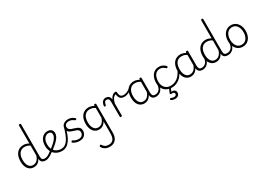

<svg xmlns="http://www.w3.org/2000/svg" viewBox="9 -2339 5792 4181"><g transform="rotate(-30 2905.5 -248.0)"><path d="M265 17Q209 17 165 -12Q121 -41 96 -98Q71 -155 71 -238Q71 -288 80.5 -331Q90 -374 109 -408.5Q128 -443 156 -467.5Q184 -492 220.5 -505.5Q257 -519 302 -519Q336 -519 368.5 -509.5Q401 -500 434 -480V-934Q434 -944 440.5 -948.5Q447 -953 461 -953Q475 -953 481 -948.5Q487 -944 487 -934V-129Q487 -73 504.5 -52Q522 -31 572 -31Q581 -31 585.5 -23.5Q590 -16 589.5 -7Q589 2 583 9.5Q577 17 566 17Q534 17 510 10Q486 3 470.5 -11Q455 -25 446.5 -45.5Q438 -66 437 -92L436 -96Q414 -50 384.5 -25Q355 0 324 8.5Q293 17 265 17ZM274 -33Q306 -33 336.5 -47Q367 -61 392.5 -93Q418 -125 434 -181V-428Q399 -452 367 -461Q335 -470 302 -470Q270 -470 243 -460.5Q216 -451 194.5 -432Q173 -413 158 -385.5Q143 -358 135 -322Q127 -286 127 -242Q127 -180 143.5 -133Q160 -86 193 -59.5Q226 -33 274 -33Z M563 17Q552 17 546.5 9.5Q541 2 541.5 -7Q542 -16 549 -23.5Q556 -31 569 -31Q594 -31 620.5 -41Q647 -51 678.5 -71Q710 -91 749 -123Q757 -129 764.5 -126Q772 -123 777 -116Q782 -109 782.5 -100Q783 -91 775 -85Q732 -52 694.5 -29Q657 -6 624.5 5.5Q592 17 563 17Z M763 -130Q821 -175 862.5 -212Q904 -249 929.5 -281Q955 -313 967 -341.5Q979 -370 979 -396Q979 -432 958 -451Q937 -470 901 -470Q875 -470 850 -457.5Q825 -445 804 -420Q783 -395 770.5 -357.5Q758 -320 758 -270Q758 -205 777.5 -159.5Q797 -114 829 -85.5Q861 -57 899.5 -44Q938 -31 975 -31Q987 -31 992.5 -23.5Q998 -16 998 -7Q998 2 992.5 9.5Q987 17 975 17Q893 17 831.5 -18.5Q770 -54 736.5 -118Q703 -182 703 -268Q703 -323 717.5 -369Q732 -415 759 -448.5Q786 -482 823.5 -500.5Q861 -519 907 -519Q951 -519 979.5 -502Q1008 -485 1021.5 -458Q1035 -431 1035 -400Q1035 -368 1022 -335Q1009 -302 981.5 -266.5Q954 -231 909.5 -191Q865 -151 803 -103Z M975 17Q966 17 961 10Q956 3 956 -6.5Q956 -16 961 -23.5Q966 -31 975 -31Q1031 -31 1074.5 -57.5Q1118 -84 1151.5 -135Q1185 -186 1213 -257.5Q1241 -329 1265 -419Q1267 -428 1276.5 -429.5Q1286 -431 1294 -426.5Q1302 -422 1300 -412Q1279 -317 1249.5 -238.5Q1220 -160 1180.5 -102.5Q1141 -45 1090.5 -14Q1040 17 975 17Z M1415 19Q1381 19 1349 12Q1317 5 1292 -7Q1267 -19 1251 -31Q1244 -37 1244.5 -45Q1245 -53 1252 -63Q1259 -72 1266.5 -73.5Q1274 -75 1283 -69Q1311 -48 1348 -37.5Q1385 -27 1418 -27Q1453 -27 1478.5 -40.5Q1504 -54 1518 -78Q1532 -102 1532 -133Q1532 -169 1512 -188.5Q1492 -208 1461 -219Q1430 -230 1395.5 -240Q1361 -250 1329.5 -265Q1298 -280 1278 -307Q1258 -334 1258 -380Q1258 -420 1278 -451Q1298 -482 1335 -500.5Q1372 -519 1422 -519Q1459 -519 1490 -509.5Q1521 -500 1544.5 -485Q1568 -470 1583 -454Q1590 -446 1588 -439Q1586 -432 1579 -424Q1573 -417 1564.5 -417Q1556 -417 1548 -423Q1516 -447 1487 -460Q1458 -473 1419 -473Q1367 -473 1339.5 -449Q1312 -425 1312 -385Q1312 -350 1331.5 -330Q1351 -310 1382.5 -298.5Q1414 -287 1449.5 -277Q1485 -267 1516 -252Q1547 -237 1567 -210.5Q1587 -184 1587 -138Q1587 -100 1568.5 -63.5Q1550 -27 1512.5 -4Q1475 19 1415 19Z M1919 457Q1850 457 1804.5 429.5Q1759 402 1733 356Q1728 346 1730 338Q1732 330 1744 322Q1756 314 1763.5 316Q1771 318 1776 327Q1801 368 1835 388Q1869 408 1924 408Q1970 408 2003.5 387.5Q2037 367 2055 325Q2073 283 2073 216V-92Q2050 -47 2020.5 -23.5Q1991 0 1960.5 8.5Q1930 17 1903 17Q1848 17 1804 -12Q1760 -41 1734.5 -98Q1709 -155 1709 -238Q1709 -288 1718.5 -331Q1728 -374 1747 -408.5Q1766 -443 1794 -467.5Q1822 -492 1858.5 -505.5Q1895 -519 1939 -519Q1973 -519 2006.5 -509.5Q2040 -500 2073 -480V-496Q2073 -506 2079 -510.5Q2085 -515 2099 -515Q2113 -515 2119 -510.5Q2125 -506 2125 -496V219Q2125 298 2100 351Q2075 404 2029 430.5Q1983 457 1919 457ZM1912 -33Q1944 -33 1974.5 -47Q2005 -61 2030.5 -93Q2056 -125 2073 -181V-428Q2038 -452 2005 -461Q1972 -470 1940 -470Q1908 -470 1881 -460.5Q1854 -451 1832.5 -432Q1811 -413 1796 -385.5Q1781 -358 1773 -322Q1765 -286 1765 -242Q1765 -180 1781.5 -133Q1798 -86 1830.5 -59.5Q1863 -33 1912 -33Z M2271 -355Q2259 -355 2252.5 -360Q2246 -365 2247 -378Q2251 -421 2267 -451.5Q2283 -482 2308 -498.5Q2333 -515 2365 -515Q2378 -515 2384 -508Q2390 -501 2389.5 -491.5Q2389 -482 2383 -474.5Q2377 -467 2364 -467Q2344 -467 2330 -456.5Q2316 -446 2307 -425Q2298 -404 2293 -373Q2292 -364 2287 -359.5Q2282 -355 2271 -355Z M2455 15Q2442 15 2436 10.5Q2430 6 2430 -4V-374Q2430 -424 2413 -445.5Q2396 -467 2362 -467Q2352 -467 2347.5 -474.5Q2343 -482 2343 -491.5Q2343 -501 2348.5 -508Q2354 -515 2364 -515Q2388 -515 2407 -509.5Q2426 -504 2441 -491.5Q2456 -479 2465.5 -459.5Q2475 -440 2479 -412L2480 -403Q2492 -435 2508 -456.5Q2524 -478 2541.5 -492Q2559 -506 2576 -512.5Q2593 -519 2607 -519Q2617 -519 2622.5 -511.5Q2628 -504 2628 -494Q2628 -484 2622.5 -476.5Q2617 -469 2607 -469Q2589 -469 2570.5 -459Q2552 -449 2535 -428.5Q2518 -408 2504.5 -377Q2491 -346 2482 -304V-4Q2482 6 2475.5 10.5Q2469 15 2455 15Z M2737 -326Q2694 -326 2663.5 -342Q2633 -358 2616.5 -392.5Q2600 -427 2596 -484L2607 -519Q2625 -519 2634 -513Q2643 -507 2643 -494Q2645 -445 2657 -418Q2669 -391 2690.5 -380Q2712 -369 2744 -369Q2769 -369 2799 -377.5Q2829 -386 2859.5 -403.5Q2890 -421 2916 -449Q2925 -458 2933.5 -456Q2942 -454 2945 -445.5Q2948 -437 2939 -426Q2917 -399 2884 -376Q2851 -353 2813 -339.5Q2775 -326 2737 -326Z M3041 17Q2986 17 2942 -12Q2898 -41 2873 -98Q2848 -155 2848 -238Q2848 -288 2857.5 -331Q2867 -374 2886 -408.5Q2905 -443 2932.5 -467.5Q2960 -492 2996.5 -505.5Q3033 -519 3078 -519Q3116 -519 3152.5 -506.5Q3189 -494 3225 -470V-419Q3185 -449 3150 -459.5Q3115 -470 3079 -470Q3047 -470 3019.5 -460.5Q2992 -451 2970.5 -432Q2949 -413 2934.5 -385.5Q2920 -358 2912 -322Q2904 -286 2904 -242Q2904 -180 2920.5 -133Q2937 -86 2969.5 -59.5Q3002 -33 3051 -33Q3085 -33 3117 -49Q3149 -65 3175.5 -101.5Q3202 -138 3219 -202L3237 -159Q3216 -85 3182.5 -47Q3149 -9 3111.5 4Q3074 17 3041 17ZM3337 17Q3303 17 3279 7Q3255 -3 3240 -22Q3225 -41 3217.5 -69Q3210 -97 3210 -132V-495Q3210 -506 3217 -510.5Q3224 -515 3238 -515Q3251 -515 3257 -510.5Q3263 -506 3263 -496V-133Q3263 -81 3280 -56Q3297 -31 3343 -31Q3350 -31 3354 -23.5Q3358 -16 3357.5 -7Q3357 2 3352.5 9.5Q3348 17 3337 17Z M3334 17Q3323 17 3317.5 9.5Q3312 2 3312.5 -7Q3313 -16 3320 -23.5Q3327 -31 3340 -31Q3373 -31 3399.5 -43Q3426 -55 3445 -76Q3464 -97 3474.5 -125Q3485 -153 3486 -186Q3487 -198 3496 -201.5Q3505 -205 3513.5 -201.5Q3522 -198 3521 -186Q3520 -142 3505.5 -104.5Q3491 -67 3466.5 -40Q3442 -13 3408 2Q3374 17 3334 17Z M3737 17Q3619 17 3551 -52Q3483 -121 3483 -243Q3483 -303 3498.5 -353.5Q3514 -404 3543 -441Q3572 -478 3613.5 -498.5Q3655 -519 3708 -519Q3754 -519 3798 -499Q3842 -479 3873 -442Q3878 -435 3877.5 -428.5Q3877 -422 3868 -413Q3859 -404 3851 -404Q3843 -404 3837 -410Q3807 -437 3778.5 -453.5Q3750 -470 3705 -470Q3667 -470 3636 -455Q3605 -440 3583.5 -410.5Q3562 -381 3550 -339.5Q3538 -298 3538 -245Q3538 -179 3562.5 -130.5Q3587 -82 3631.5 -56Q3676 -30 3738 -30Q3748 -30 3754 -23Q3760 -16 3760 -6.5Q3760 3 3754.5 10Q3749 17 3737 17Z M3736 17Q3727 17 3722.5 10Q3718 3 3718 -6.5Q3718 -16 3723 -23Q3728 -30 3737 -30Q3796 -30 3849.5 -55Q3903 -80 3946.5 -127Q3990 -174 4019 -240Q4023 -249 4032 -248Q4041 -247 4047.5 -240.5Q4054 -234 4050 -224Q4020 -145 3971 -91.5Q3922 -38 3861.5 -10.5Q3801 17 3736 17Z M3671 266Q3655 266 3628 261Q3601 256 3576 241Q3568 235 3567 227.5Q3566 220 3570 211Q3575 203 3581.5 200.5Q3588 198 3597 202Q3612 208 3630.5 213.5Q3649 219 3669 219Q3699 219 3714.5 206.5Q3730 194 3730 170Q3730 147 3711 135.5Q3692 124 3650 129Q3642 130 3637 128.5Q3632 127 3628 122Q3623 115 3623.5 109Q3624 103 3628 94L3670 -4H3715L3666 108L3649 94Q3686 83 3716.5 89Q3747 95 3765.5 115Q3784 135 3784 170Q3784 199 3770 220.5Q3756 242 3731 254Q3706 266 3671 266Z M4211 17Q4156 17 4112 -12Q4068 -41 4043 -98Q4018 -155 4018 -238Q4018 -288 4027.5 -331Q4037 -374 4056 -408.5Q4075 -443 4102.5 -467.5Q4130 -492 4166.5 -505.5Q4203 -519 4248 -519Q4286 -519 4322.5 -506.5Q4359 -494 4395 -470V-419Q4355 -449 4320 -459.5Q4285 -470 4249 -470Q4217 -470 4189.5 -460.5Q4162 -451 4140.5 -432Q4119 -413 4104.5 -385.5Q4090 -358 4082 -322Q4074 -286 4074 -242Q4074 -180 4090.5 -133Q4107 -86 4139.5 -59.5Q4172 -33 4221 -33Q4255 -33 4287 -49Q4319 -65 4345.5 -101.5Q4372 -138 4389 -202L4407 -159Q4386 -85 4352.5 -47Q4319 -9 4281.5 4Q4244 17 4211 17ZM4507 17Q4473 17 4449 7Q4425 -3 4410 -22Q4395 -41 4387.5 -69Q4380 -97 4380 -132V-495Q4380 -506 4387 -510.5Q4394 -515 4408 -515Q4421 -515 4427 -510.5Q4433 -506 4433 -496V-133Q4433 -81 4450 -56Q4467 -31 4513 -31Q4520 -31 4524 -23.5Q4528 -16 4527.5 -7Q4527 2 4522.5 9.5Q4518 17 4507 17Z M4504 17Q4493 17 4487.5 9.5Q4482 2 4482.5 -7Q4483 -16 4490 -23.5Q4497 -31 4510 -31Q4543 -31 4569.5 -43Q4596 -55 4615 -76Q4634 -97 4644.5 -125Q4655 -153 4656 -186Q4657 -198 4666 -201.5Q4675 -205 4683.5 -201.5Q4692 -198 4691 -186Q4690 -142 4675.5 -104.5Q4661 -67 4636.5 -40Q4612 -13 4578 2Q4544 17 4504 17Z M4846 17Q4791 17 4747 -12Q4703 -41 4678 -98Q4653 -155 4653 -238Q4653 -288 4662.5 -331Q4672 -374 4691 -408.5Q4710 -443 4738 -467.5Q4766 -492 4802.5 -505.5Q4839 -519 4884 -519Q4917 -519 4950 -509Q4983 -499 5016 -480V-934Q5016 -944 5022.5 -948.5Q5029 -953 5043 -953Q5056 -953 5062 -948.5Q5068 -944 5068 -934V-129Q5068 -73 5085.5 -52Q5103 -31 5154 -31Q5163 -31 5167 -23.5Q5171 -16 5170.5 -7Q5170 2 5164.5 9.5Q5159 17 5148 17Q5116 17 5092 10Q5068 3 5052.5 -11Q5037 -25 5028.5 -45.5Q5020 -66 5018 -92V-96Q4996 -50 4966 -25Q4936 0 4905 8.5Q4874 17 4846 17ZM4856 -33Q4888 -33 4918 -47Q4948 -61 4973.5 -93Q4999 -125 5016 -181V-428Q4981 -452 4948.5 -461Q4916 -470 4884 -470Q4852 -470 4824.5 -460.5Q4797 -451 4775.5 -432Q4754 -413 4739.5 -385.5Q4725 -358 4717 -322Q4709 -286 4709 -242Q4709 -180 4725.5 -133Q4742 -86 4774.5 -59.5Q4807 -33 4856 -33Z M5145 17Q5134 17 5128.5 9.5Q5123 2 5123.5 -7Q5124 -16 5131 -23.5Q5138 -31 5151 -31Q5184 -31 5210.5 -43Q5237 -55 5256 -76Q5275 -97 5285.5 -125Q5296 -153 5297 -186Q5298 -198 5307 -201.5Q5316 -205 5324.5 -201.5Q5333 -198 5332 -186Q5331 -142 5316.5 -104.5Q5302 -67 5277.5 -40Q5253 -13 5219 2Q5185 17 5145 17Z M5518 19Q5450 19 5399.5 -15.5Q5349 -50 5321.5 -110.5Q5294 -171 5294 -250Q5294 -310 5310.5 -359Q5327 -408 5357.5 -444Q5388 -480 5428.5 -499.5Q5469 -519 5518 -519Q5584 -519 5634 -485Q5684 -451 5712.5 -390Q5741 -329 5741 -250Q5741 -202 5730.5 -161Q5720 -120 5701 -87Q5682 -54 5655 -30Q5628 -6 5593.5 6.5Q5559 19 5518 19ZM5518 -31Q5557 -31 5588 -46.5Q5619 -62 5640.5 -91.5Q5662 -121 5674 -161.5Q5686 -202 5686 -250Q5686 -315 5665.5 -364.5Q5645 -414 5607.5 -441.5Q5570 -469 5518 -469Q5479 -469 5447.5 -453.5Q5416 -438 5394.5 -409Q5373 -380 5361 -339.5Q5349 -299 5349 -250Q5349 -185 5369.5 -135.5Q5390 -86 5428 -58.5Q5466 -31 5518 -31Z"/></g></svg>

Font: Playwrite US Modern ExtraLight
Style: Regular
Weight: 250
Designer: Veronika Burian, José Scaglione
Foundry: TypeTogether
Version: Version 1.003